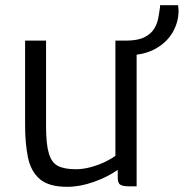

<svg xmlns="http://www.w3.org/2000/svg" viewBox="-20 -714 710 742"><path d="M240 8Q168.5 8 133.8 -22Q99 -52 88 -105.8Q77 -159.5 77 -230V-557H158V-227Q158 -157 168.8 -121Q179.5 -85 204.5 -72.5Q229.5 -60 273 -60Q301 -60 330.5 -68Q360 -76 385.2 -88Q410.5 -100 426 -112V-557H508V6H476Q456.5 6 445.8 0.2Q435 -5.5 435 -27V-57.5Q396 -30 342.5 -11Q289 8 240 8ZM466 -500V-557Q512 -557 537.5 -569.8Q563 -582.5 575 -601.8Q587 -621 591 -641.2Q595 -661.5 597 -677Q598 -682.5 598.5 -686.8Q599 -691 598 -694H668Q669 -688 669.5 -682.8Q670 -677.5 670 -672Q670 -629 647.5 -589.5Q625 -550 579.8 -525Q534.5 -500 466 -500Z"/></svg>

Font: Merriweather Sans Light
Style: Regular
Weight: 300
Designer: Eben Sorkin
Foundry: Eben Sorkin
Version: Version 2.001; ttfautohint (v1.8.3)